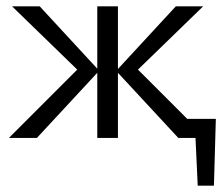

<svg xmlns="http://www.w3.org/2000/svg" viewBox="-20 -434 699 604"><path d="M351 -205V0H286V-205L96 0H8L223 -215L18 -414H105L286 -218V-414H351V-217L533 -414H619L414 -215L569 -60H659L653 150H602L595 0H541Z"/></svg>

Font: QiushuiShotai Bright
Style: Regular
Weight: 400
Designer: Christian Thalmann (Catharsis Fonts)
Version: Version 1.250;